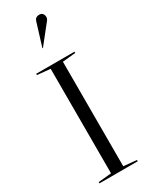

<svg xmlns="http://www.w3.org/2000/svg" viewBox="-246 -1004 813 1047"><g transform="rotate(-30 160.5 -480.5)"><path d="M40 -682V-690H281V-682L199 -674V-16L281 -8V0H40V-8L122 -16V-674ZM184 -940Q191 -961 215 -961Q229 -961 236 -952Q243 -943 243 -930Q243 -920 235 -910Q227 -900 207 -875L142 -793L139 -794Z"/></g></svg>

Font: Libre Caslon Display
Style: Regular
Weight: 400
Designer: Pablo Impallari, Rodrigo Fuenzalida
Foundry: Pablo Impallari, Rodrigo Fuenzalida
Version: Version 1.002; ttfautohint (v1.5)